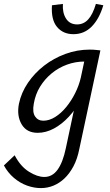

<svg xmlns="http://www.w3.org/2000/svg" viewBox="-72 -674 561 983"><path d="M137 289Q102 289 66 276Q30 263 -1 236.5Q-32 210 -52 173L3 121Q33 178 76 205Q119 232 155 232Q196 232 223 194.5Q250 157 265 85L324 -192L384 -277Q371 -218 344 -167Q317 -116 281 -77Q245 -38 204 -16Q163 6 121 6Q64 6 38.5 -38Q13 -82 25 -143Q37 -200 71 -250Q105 -300 154 -338Q203 -376 263 -398Q323 -420 387 -420Q406 -420 418.5 -418.5Q431 -417 442 -416L334 89Q324 140 304 177.5Q284 215 258 239.5Q232 264 201.5 276.5Q171 289 137 289ZM150 -56Q180 -56 210.5 -75Q241 -94 267.5 -126.5Q294 -159 313.5 -198.5Q333 -238 342 -278L365 -386L402 -356Q391 -358 382 -358.5Q373 -359 362 -359Q314 -359 270.5 -343Q227 -327 192 -298Q157 -269 133 -230Q109 -191 101 -143Q93 -100 107.5 -78Q122 -56 150 -56ZM304 -499Q251 -499 220 -536Q189 -573 194 -647L250 -654Q247 -609 266 -579Q285 -549 323 -549Q356 -549 379.5 -574.5Q403 -600 419 -654L457 -647Q436 -577 397.5 -538Q359 -499 304 -499Z"/></svg>

Font: Ysabeau Infant Medium
Style: Italic
Weight: 500
Italic angle: -12°
Designer: Christian Thalmann (Catharsis Fonts)
Version: Version 2.001;gftools[0.9.30]; featfreeze: ss01,ss02,lnum